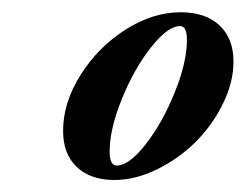

<svg xmlns="http://www.w3.org/2000/svg" viewBox="-20 -573 407 318"><path d="M169.4 -274.9Q129.9 -274.9 107.2 -296.4Q84.5 -317.9 84.5 -356.4Q84.5 -402.8 113.3 -448.7Q142.1 -494.6 187.5 -523.7Q232.9 -552.7 279.3 -552.7Q320.3 -552.7 343.5 -531Q366.7 -509.3 366.7 -471.2Q366.7 -436.5 349.1 -400.9Q331.5 -365.2 303.7 -337.6Q275.9 -310.1 240 -292.5Q204.1 -274.9 169.4 -274.9ZM173.3 -298.8Q193.8 -298.8 221.4 -334.2Q249 -369.6 269.3 -419.7Q289.6 -469.7 289.6 -507.3Q289.6 -529.8 278.3 -529.8Q257.8 -529.8 230 -494.4Q202.1 -459 181.9 -409.2Q161.6 -359.4 161.6 -321.8Q161.6 -298.8 173.3 -298.8Z"/></svg>

Font: Elstob 10pt
Style: Bold Italic
Weight: 700
Italic angle: -20°
Designer: Peter S. Baker
Version: Version 1.015